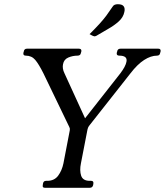

<svg xmlns="http://www.w3.org/2000/svg" viewBox="-20 -891 782 911"><path d="M731 -660Q744 -660 742 -647L740 -640Q738 -627 725 -627Q696 -627 664 -606.5Q632 -586 599 -543L402 -293Q397 -286 395 -276L364 -116Q357 -82 365 -57.5Q373 -33 406 -33H412Q425 -33 423 -20L422 -13Q419 0 406 0H193Q180 0 183 -13L184 -20Q186 -33 199 -33H204Q238 -33 256 -57.5Q274 -82 281 -116L311 -272Q312 -277 311.5 -280.5Q311 -284 309 -288L186 -543Q164 -587 147 -607Q130 -627 102 -627Q89 -627 91 -640L93 -647Q95 -660 108 -660H354Q368 -660 366 -647L364 -640Q362 -627 348 -627Q325 -627 304 -618Q283 -609 279 -586Q277 -577 278.5 -566Q280 -555 286 -543L389 -318L361 -301L551 -543Q576 -576 580 -598Q586 -627 546 -627Q532 -627 534 -640L536 -647Q538 -660 552 -660ZM405 -729Q436 -760 454 -780Q472 -800 485 -817.5Q498 -835 514 -859Q518 -866 524.5 -868.5Q531 -871 539 -871Q560 -871 567 -861Q574 -851 570 -834Q565 -809 543.5 -789.5Q522 -770 492.5 -753.5Q463 -737 437 -721Q434 -720 431.5 -719Q429 -718 427 -719Q423 -719 414 -724Z"/></svg>

Font: Young Serif Light
Style: Italic
Weight: 300
Italic angle: -10.979°
Designer: Bastien Sozeau
Foundry: NBR — Bastien Sozeau
Version: Version 5.001